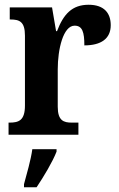

<svg xmlns="http://www.w3.org/2000/svg" viewBox="-20 -567 500 808"><path d="M16 0H310V-51H282C248 -51 223 -59 223 -118V-275C223 -360 246 -459 294 -459C327 -459 335 -431 335 -376C405 -376 446 -404 446 -461C446 -512 418 -547 353 -547C283 -547 247 -507 220 -436H216L199 -536H21V-485H24C62 -485 85 -476 85 -417V-123C85 -60 59 -51 20 -51H16ZM81 208V221H134C163 178 202 113 218 71V61H116C110 106 92 167 81 208Z"/></svg>

Font: Noto Serif Devanagari Condensed
Style: Bold
Weight: 700
Width: 3
Designer: Universal Thirst, Indian Type Foundry and the Monotype Design Team
Foundry: Monotype Imaging Inc.
Version: Version 2.004